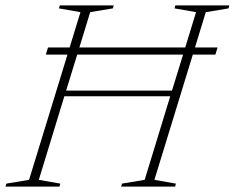

<svg xmlns="http://www.w3.org/2000/svg" viewBox="-46 -690 868 710"><path d="M123.5 -488 131.5 -514.5H211.5L251.5 -645L172 -659L175 -670H374.5L371.5 -659L287.5 -645L247.5 -514.5H639L679 -645L599.5 -659L602.5 -670H802L799 -659L715 -645L675 -514.5H758.5L750.5 -488H667L525 -25L604.5 -11L601.5 0H402L405 -11L489 -25L583.5 -334H192L97.5 -25L177 -11L174 0H-25.5L-22.5 -11L61.5 -25L203.5 -488ZM198.5 -355H590L631 -488H239.5Z"/></svg>

Font: Newsreader Text ExtraLight
Style: Italic
Weight: 275
Italic angle: -17°
Designer: Hugues Gentile
Foundry: Production Type
Version: Version 1.001